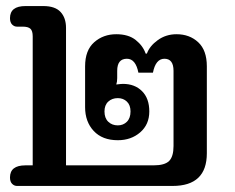

<svg xmlns="http://www.w3.org/2000/svg" viewBox="-20 -614 777 634"><path d="M13 -28Q13 -68 64 -68H88V-494Q88 -512 80.5 -519Q73 -526 55 -526H36Q27 -526 20 -533Q13 -540 13 -554Q13 -594 64 -594H123Q162 -594 180 -574.5Q198 -555 198 -522V-68H487Q524 -68 538.5 -82.5Q553 -97 553 -132V-380Q553 -420 523 -420Q494 -420 485 -374H437Q428 -420 399 -420Q367 -420 367 -380V-356Q367 -344 364 -335Q380 -337 386 -337Q425 -337 449 -313Q473 -289 473 -246Q473 -203 443 -177Q413 -151 369 -151Q318 -151 289.5 -181.5Q261 -212 261 -260V-395Q261 -448 291 -474.5Q321 -501 364 -501Q404 -501 428 -482Q452 -463 461 -437H465Q474 -462 501 -481.5Q528 -501 563 -501Q606 -501 634.5 -474.5Q663 -448 663 -395V-108Q663 0 550 0H36Q27 0 20 -7Q13 -14 13 -28ZM411 -246Q411 -267 399 -278.5Q387 -290 369 -290Q350 -290 337.5 -278.5Q325 -267 325 -246Q325 -224 337.5 -212Q350 -200 369 -200Q387 -200 399 -212Q411 -224 411 -246Z"/></svg>

Font: Maitree SemiBold
Style: Regular
Weight: 600
Designer: CadsonDemak Team
Foundry: CadsonDemak
Version: Version 1.001